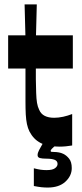

<svg xmlns="http://www.w3.org/2000/svg" viewBox="-20 -654 374 872"><path d="M249.5 12Q197.1 12 164.7 -4.5Q132.4 -21 113.7 -57.1Q106.4 -71.8 102.4 -90.6Q98.4 -109.4 97 -134.4Q95.7 -159.4 95.7 -192.7Q95.7 -213.6 95.7 -236Q95.7 -258.4 95.7 -279.5Q95.7 -300.6 95.7 -317.1Q95.7 -333.6 95.7 -342.6H17V-493.4H95.4L91.7 -634H147.1L143.5 -493.4H310.8V-342.6H142.8Q142.8 -329.3 142.8 -317.3Q142.8 -305.4 142.8 -294.4Q143.5 -258.3 144.3 -231.7Q145.1 -205.2 148.1 -187.1Q151.2 -168.9 157.5 -156.3Q165.5 -136.7 183 -127.9Q200.4 -119.1 225.8 -119.1Q245.4 -119.1 266.8 -123.7Q288.1 -128.4 307.8 -136.1V6.7Q294.8 9 279.6 10.5Q264.5 12 249.5 12ZM133.7 190.8V110.3Q151.7 114.9 165 116.8Q178.4 118.6 191.4 118.6Q218.4 118.6 229.9 109.9Q241.4 101.3 241.4 90.6Q241.4 77.3 228.4 71.9Q215.4 66.6 190.1 66.6Q172.1 66.6 161.4 63.8Q150.7 60.9 150.7 50.6Q150.7 40.6 157.2 28.3Q163.7 16 174 -2H240.5Q222.5 14.6 216.2 21.1Q209.9 27.6 209.9 30.9Q209.9 34.9 213.9 35.6Q217.9 36.3 228.2 36.3Q235.5 36.3 246.5 38.1Q257.5 39.9 267.2 44.6Q281.5 51.3 293.7 66.3Q305.9 81.3 305.9 109.3Q305.9 144.7 277 171.2Q248.1 197.8 196.7 197.8Q182.4 197.8 168.2 196.3Q154.1 194.8 133.7 190.8Z"/></svg>

Font: Ojuju ExtraLight
Style: Regular
Weight: 200
Designer: Chisaokwu Joboson, Mirko Velimirovic
Foundry: Udi Foundry
Version: Version 1.000